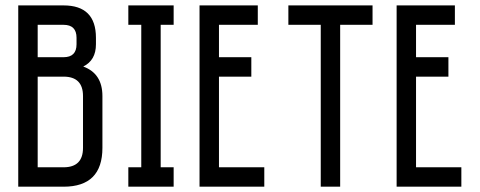

<svg xmlns="http://www.w3.org/2000/svg" viewBox="-20 -704 1809 724"><path d="M48.8 0Q48.8 -25.4 48.8 -62.5Q48.8 -174.8 48.8 -398.4Q48.8 -469.7 48.8 -683.6Q91.8 -683.6 219.7 -683.6Q341.8 -683.6 341.8 -561.5Q341.8 -553.7 341.8 -537.1Q341.8 -476.6 293.9 -453.1Q366.2 -426.8 366.2 -341.8Q366.2 -276.4 366.2 -146.5Q366.2 0 219.7 0Q163.1 0 48.8 0ZM122.1 -415Q122.1 -329.1 122.1 -73.2Q146.5 -73.2 219.7 -73.2Q293 -73.2 293 -146.5Q293 -211.9 293 -341.8Q293 -415 219.7 -415Q187.5 -415 122.1 -415ZM122.1 -610.4Q122.1 -580.1 122.1 -488.3Q146.5 -488.3 219.7 -488.3Q268.6 -488.3 268.6 -537.1Q268.6 -544.9 268.6 -561.5Q268.6 -610.4 219.7 -610.4Q187.5 -610.4 122.1 -610.4Z M634.8 -683.6Q634.8 -665 634.8 -610.4Q622.1 -610.4 585.9 -610.4Q585.9 -475.6 585.9 -73.2Q598.6 -73.2 634.8 -73.2Q634.8 -54.7 634.8 0Q591.8 0 463.9 0Q463.9 -18.6 463.9 -73.2Q475.6 -73.2 512.7 -73.2Q512.7 -208 512.7 -610.4Q500 -610.4 463.9 -610.4Q463.9 -628.9 463.9 -683.6Q506.8 -683.6 634.8 -683.6Z M952.1 -683.6Q952.1 -665 952.1 -610.4Q916 -610.4 805.7 -610.4Q805.7 -580.1 805.7 -488.3Q835.9 -488.3 927.7 -488.3Q927.7 -469.7 927.7 -415Q897.5 -415 805.7 -415Q805.7 -329.1 805.7 -73.2Q848.6 -73.2 976.6 -73.2Q976.6 -54.7 976.6 0Q915 0 732.4 0Q732.4 -25.4 732.4 -62.5Q732.4 -174.8 732.4 -398.4Q732.4 -469.7 732.4 -683.6Q787.1 -683.6 952.1 -683.6Z M1384.8 -683.6Q1384.8 -665 1384.8 -610.4Q1354.5 -610.4 1262.7 -610.4Q1262.7 -458 1262.7 0Q1244.1 0 1189.5 0Q1189.5 -152.3 1189.5 -610.4Q1159.2 -610.4 1067.4 -610.4Q1067.4 -628.9 1067.4 -683.6Q1146.5 -683.6 1384.8 -683.6Z M1695.3 -683.6Q1695.3 -665 1695.3 -610.4Q1659.2 -610.4 1548.8 -610.4Q1548.8 -580.1 1548.8 -488.3Q1579.1 -488.3 1670.9 -488.3Q1670.9 -469.7 1670.9 -415Q1640.6 -415 1548.8 -415Q1548.8 -329.1 1548.8 -73.2Q1591.8 -73.2 1719.7 -73.2Q1719.7 -54.7 1719.7 0Q1658.2 0 1475.6 0Q1475.6 -25.4 1475.6 -62.5Q1475.6 -174.8 1475.6 -398.4Q1475.6 -469.7 1475.6 -683.6Q1530.3 -683.6 1695.3 -683.6Z"/></svg>

Font: ZAANS 2018
Style: Regular
Weight: 400
Designer: Counter Creatives
Version: Version 1.0 - 24-01-18